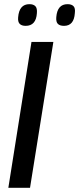

<svg xmlns="http://www.w3.org/2000/svg" viewBox="-20 -901 380 921"><path d="M20 0 131 -700H236L124 0ZM287 -777Q267 -777 257.5 -786.5Q248 -796 250 -819Q255 -881 304 -881Q323 -881 332.5 -871.5Q342 -862 339 -838Q335 -777 287 -777ZM103 -777Q84 -777 74.5 -786.5Q65 -796 67 -818Q72 -881 121 -881Q140 -881 149.5 -871.5Q159 -862 157 -838Q153 -777 103 -777Z"/></svg>

Font: Georama Medium
Style: Italic
Weight: 500
Italic angle: -9°
Designer: Jean-Baptiste Levee
Foundry: Production Type
Version: Version 1.000